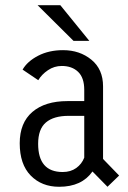

<svg xmlns="http://www.w3.org/2000/svg" viewBox="-20 -704 490 735"><path d="M322 -547.5H261.5L124 -684H211ZM391.5 11 334 -47.5Q293 11 206.5 11Q139.5 11 97.5 -32Q55.5 -75 55.5 -155.5Q55.5 -234 104 -275.5Q152.5 -317 238.5 -317H302.5V-360Q302.5 -406.5 279 -429Q255.5 -451.5 216.5 -451.5Q187.5 -451.5 163.5 -435.2Q139.5 -419 126.5 -397L66.5 -437.5Q84.5 -469 125.8 -490.5Q167 -512 221.5 -512Q285 -512 329.8 -475.5Q374.5 -439 374.5 -373.5V-95.5L436 -32ZM220 -45.5Q250.5 -45.5 271.8 -60.8Q293 -76 302.5 -100.5V-260.5H242.5Q185.5 -260.5 155.8 -235.2Q126 -210 126 -153.5Q126 -45.5 220 -45.5Z"/></svg>

Font: League Mono Condensed Light
Style: Regular
Weight: 300
Width: 1
Designer: Tyler Finck
Foundry: The League of Moveable Type / Tyler Finck
Version: Version 2.210